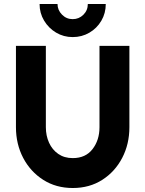

<svg xmlns="http://www.w3.org/2000/svg" viewBox="-20 -930 729 963"><path d="M345 13Q261 13 196.8 -28Q132.5 -69 96.2 -138.2Q60 -207.5 60 -292V-700H210V-292Q210 -249.5 226 -214.2Q242 -179 272.2 -158Q302.5 -137 345 -137Q409.5 -137 444.2 -182.2Q479 -227.5 479 -292V-700H629V-292Q629 -207.5 593 -138.2Q557 -69 493 -28Q429 13 345 13ZM344.5 -744Q299 -744 261.2 -766.5Q223.5 -789 201 -826.8Q178.5 -864.5 178.5 -910H268.5Q268.5 -879.5 290.8 -856.8Q313 -834 344.5 -834Q376 -834 398.2 -856Q420.5 -878 420.5 -910H510.5Q510.5 -863.5 488.2 -825.8Q466 -788 428.2 -766Q390.5 -744 344.5 -744Z"/></svg>

Font: Urbanist Black
Style: Regular
Weight: 900
Designer: Corey Hu
Foundry: Corey Hu
Version: Version 1.330; ttfautohint (v1.8.4.7-5d5b)